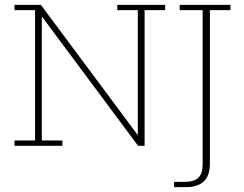

<svg xmlns="http://www.w3.org/2000/svg" viewBox="-20 -603 1008 794"><path d="M40 0V-22H125V-561H40V-583H149L550 -44V-561H465V-583H663V-561H578V0H551L153 -535V-22H238V0ZM747 171H700V149H745Q783 149 800.5 132Q818 115 818 77V-561H723V-583H933V-561H848V74Q848 123 823 147Q798 171 747 171Z"/></svg>

Font: Rokkitt SemiBold Thin
Style: Regular
Weight: 250
Version: Version 3.103